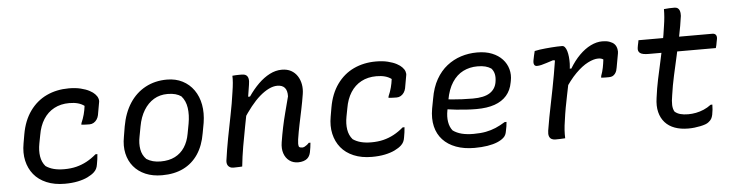

<svg xmlns="http://www.w3.org/2000/svg" viewBox="-45 -906 4290 1121"><g transform="rotate(-5 2100.0 -346.0)"><path d="M367 -542Q406 -542 436.5 -534.5Q467 -527 487.5 -516Q508 -505 518 -494Q530 -482 534.5 -468.5Q539 -455 536 -444L523 -371Q520 -357 512.5 -346Q505 -335 494 -328.5Q483 -322 470 -322Q458 -322 446 -322.5Q434 -323 422 -324L423 -333Q434 -358 440.5 -382.5Q447 -407 450 -432Q434 -444 412.5 -450Q391 -456 362 -456Q312 -456 273.5 -435.5Q235 -415 210.5 -376.5Q186 -338 177 -284L168 -237Q160 -195 165.5 -160.5Q171 -126 192 -102Q212 -88 238.5 -81Q265 -74 300 -74Q339 -74 371 -82Q403 -90 432 -105.5Q461 -121 489 -145H500Q499 -130 497 -115.5Q495 -101 492 -85Q490 -71 484.5 -60Q479 -49 469 -40Q455 -27 430.5 -15Q406 -3 372 4Q338 11 296 11Q235 11 189 -8.5Q143 -28 115 -62.5Q87 -97 76.5 -143.5Q66 -190 76 -245L85 -297Q99 -377 138.5 -432Q178 -487 236.5 -514.5Q295 -542 367 -542Z M942 -543Q993 -543 1033 -522.5Q1073 -502 1099 -465Q1125 -428 1134 -379Q1143 -330 1134 -273L1123 -213Q1111 -141 1077.5 -91Q1044 -41 991 -15Q938 11 866 11Q811 11 769 -7Q727 -25 700 -57.5Q673 -90 663 -134.5Q653 -179 663 -232L673 -292Q687 -371 723.5 -427Q760 -483 816 -513Q872 -543 942 -543ZM938 -459Q893 -459 858 -438Q823 -417 799 -378Q775 -339 765 -284L754 -225Q746 -186 752 -151Q758 -116 782 -92Q799 -81 819.5 -75.5Q840 -70 865 -70Q914 -70 949 -88Q984 -106 1005.5 -139Q1027 -172 1035 -217L1046 -276Q1055 -326 1049 -368Q1043 -410 1018 -438Q1004 -448 984.5 -453.5Q965 -459 938 -459Z M1325 -532Q1335 -533 1344.5 -533.5Q1354 -534 1363 -534Q1372 -534 1381 -534Q1396 -534 1405.5 -527.5Q1415 -521 1418 -507Q1421 -493 1417 -471Q1408 -410 1396.5 -350.5Q1385 -291 1373.5 -232Q1362 -173 1352 -115Q1342 -57 1336 1Q1328 2 1319.5 2Q1311 2 1302.5 2.5Q1294 3 1285 3Q1273 3 1265.5 -1Q1258 -5 1253.5 -11Q1249 -17 1247.5 -25Q1246 -33 1247 -41Q1256 -106 1268.5 -172Q1281 -238 1294.5 -304.5Q1308 -371 1317 -436Q1322 -467 1324 -491Q1326 -515 1325 -532ZM1615 -542Q1647 -542 1669.5 -529.5Q1692 -517 1706 -495.5Q1720 -474 1725 -446.5Q1730 -419 1725 -389Q1718 -345 1709 -302Q1700 -259 1691 -216Q1682 -173 1675 -128Q1673 -114 1673 -103.5Q1673 -93 1676 -85Q1679 -82 1684 -80.5Q1689 -79 1695 -79Q1702 -79 1709 -82.5Q1716 -86 1723 -91.5Q1730 -97 1735 -103H1745Q1744 -89 1742 -76Q1740 -63 1737 -47Q1734 -34 1729 -25.5Q1724 -17 1717 -11Q1709 -4 1695 0.5Q1681 5 1664 5Q1634 5 1612.5 -11Q1591 -27 1581.5 -55Q1572 -83 1578 -120Q1585 -164 1593.5 -205Q1602 -246 1613.5 -290Q1625 -334 1638 -384Q1639 -418 1624.5 -434.5Q1610 -451 1581 -451Q1557 -451 1530.5 -438Q1504 -425 1477 -401.5Q1450 -378 1423 -344Q1396 -310 1369 -268L1388 -402H1417Q1445 -443 1477 -474.5Q1509 -506 1544 -524Q1579 -542 1615 -542Z M2167 -542Q2206 -542 2236.5 -534.5Q2267 -527 2287.5 -516Q2308 -505 2318 -494Q2330 -482 2334.5 -468.5Q2339 -455 2336 -444L2323 -371Q2320 -357 2312.5 -346Q2305 -335 2294 -328.5Q2283 -322 2270 -322Q2258 -322 2246 -322.5Q2234 -323 2222 -324L2223 -333Q2234 -358 2240.5 -382.5Q2247 -407 2250 -432Q2234 -444 2212.5 -450Q2191 -456 2162 -456Q2112 -456 2073.5 -435.5Q2035 -415 2010.5 -376.5Q1986 -338 1977 -284L1968 -237Q1960 -195 1965.5 -160.5Q1971 -126 1992 -102Q2012 -88 2038.5 -81Q2065 -74 2100 -74Q2139 -74 2171 -82Q2203 -90 2232 -105.5Q2261 -121 2289 -145H2300Q2299 -130 2297 -115.5Q2295 -101 2292 -85Q2290 -71 2284.5 -60Q2279 -49 2269 -40Q2255 -27 2230.5 -15Q2206 -3 2172 4Q2138 11 2096 11Q2035 11 1989 -8.5Q1943 -28 1915 -62.5Q1887 -97 1876.5 -143.5Q1866 -190 1876 -245L1885 -297Q1899 -377 1938.5 -432Q1978 -487 2036.5 -514.5Q2095 -542 2167 -542Z M2760 -543Q2810 -543 2847 -528Q2884 -513 2907.5 -487.5Q2931 -462 2940 -429Q2949 -396 2942 -361L2940 -351Q2932 -306 2905.5 -275.5Q2879 -245 2835 -229.5Q2791 -214 2728 -214Q2699 -214 2668.5 -216Q2638 -218 2609 -221Q2580 -224 2554 -228L2521 -224L2532 -289Q2562 -285 2591 -282.5Q2620 -280 2649.5 -278.5Q2679 -277 2712 -277Q2778 -277 2811.5 -298.5Q2845 -320 2852 -360Q2857 -388 2852.5 -408Q2848 -428 2835 -442Q2820 -452 2801 -457Q2782 -462 2755 -462Q2709 -462 2671 -443Q2633 -424 2606.5 -383.5Q2580 -343 2569 -281L2558 -221Q2551 -185 2556 -154Q2561 -123 2578 -102Q2600 -86 2629.5 -78.5Q2659 -71 2699 -71Q2740 -71 2771 -77Q2802 -83 2829 -94.5Q2856 -106 2885 -124H2896Q2895 -111 2893 -98Q2891 -85 2888 -72Q2886 -59 2881.5 -49.5Q2877 -40 2869 -33Q2855 -20 2831 -10Q2807 0 2773 5.5Q2739 11 2697 11Q2636 11 2589 -6.5Q2542 -24 2512 -56.5Q2482 -89 2471 -135Q2460 -181 2470 -239L2481 -297Q2492 -362 2518.5 -408.5Q2545 -455 2582.5 -484.5Q2620 -514 2665 -528.5Q2710 -543 2760 -543Z M3096 -522Q3110 -525 3126 -527.5Q3142 -530 3160 -531.5Q3178 -533 3195 -534.5Q3212 -536 3228.5 -536.5Q3245 -537 3258 -537Q3267 -537 3274 -528.5Q3281 -520 3285.5 -505Q3290 -490 3292 -471Q3294 -452 3293.5 -431Q3293 -410 3289 -390Q3283 -354 3276 -318.5Q3269 -283 3261.5 -247.5Q3254 -212 3247.5 -176Q3241 -140 3236 -102Q3231 -71 3229.5 -47Q3228 -23 3229 1Q3215 2 3200.5 2.5Q3186 3 3171 3Q3158 3 3148.5 -2.5Q3139 -8 3135 -20Q3131 -32 3134 -52Q3140 -90 3147.5 -129.5Q3155 -169 3163.5 -210Q3172 -251 3180 -292.5Q3188 -334 3195.5 -375.5Q3203 -417 3209 -457L3198 -459Q3176 -452 3159 -446.5Q3142 -441 3128 -437.5Q3114 -434 3101 -434Q3094 -434 3089.5 -438Q3085 -442 3083.5 -449.5Q3082 -457 3084 -468Q3087 -482 3089.5 -495Q3092 -508 3096 -522ZM3494 -544Q3519 -544 3536.5 -537.5Q3554 -531 3563 -522Q3570 -515 3573.5 -507Q3577 -499 3578.5 -491.5Q3580 -484 3580 -477Q3580 -470 3579 -466L3564 -383Q3563 -375 3560 -366Q3557 -357 3551 -349Q3545 -341 3536.5 -336.5Q3528 -332 3515 -332Q3503 -332 3491.5 -332Q3480 -332 3469 -333L3470 -343Q3479 -367 3483.5 -390Q3488 -413 3491 -438Q3485 -442 3478 -444Q3471 -446 3461 -446Q3435 -446 3400.5 -428.5Q3366 -411 3328 -373Q3290 -335 3251 -273L3269 -404L3300 -401Q3327 -446 3359 -478Q3391 -510 3425.5 -527Q3460 -544 3494 -544Z M3705 -532H4138Q4153 -532 4159 -522.5Q4165 -513 4162 -498Q4160 -489 4158.5 -480.5Q4157 -472 4155.5 -464Q4154 -456 4151 -447H3757Q3740 -447 3727 -449.5Q3714 -452 3707 -457.5Q3700 -463 3697.5 -471Q3695 -479 3697 -490Q3698 -498 3699.5 -504.5Q3701 -511 3702.5 -518Q3704 -525 3705 -532ZM4102 -120Q4102 -106 4100.5 -91Q4099 -76 4096 -61Q4093 -47 4087.5 -37.5Q4082 -28 4070 -19Q4063 -13 4050.5 -8.5Q4038 -4 4021 -0.5Q4004 3 3986.5 5Q3969 7 3950 7Q3906 7 3871.5 -5.5Q3837 -18 3814.5 -43Q3792 -68 3783 -104Q3774 -140 3781 -187Q3788 -242 3799 -294Q3810 -346 3821.5 -397Q3833 -448 3843.5 -499.5Q3854 -551 3861 -604Q3865 -629 3867 -653Q3869 -677 3869 -700Q3885 -702 3900 -702.5Q3915 -703 3931 -703Q3942 -703 3949.5 -698Q3957 -693 3961 -682Q3965 -671 3964 -652Q3956 -594 3944 -536.5Q3932 -479 3919 -421.5Q3906 -364 3893.5 -307.5Q3881 -251 3873 -194Q3867 -160 3868 -137.5Q3869 -115 3878 -99Q3891 -87 3910.5 -81.5Q3930 -76 3957 -76Q3980 -76 4003 -80.5Q4026 -85 4048.5 -94.5Q4071 -104 4092 -120Z"/></g></svg>

Font: Rec Mono Semicasual
Style: Italic
Weight: 400
Italic angle: -10°
Version: Version 1.085; ttfautohint (v1.8.4.7-5d5b)